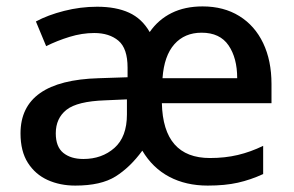

<svg xmlns="http://www.w3.org/2000/svg" viewBox="-20 -569 917 599"><path d="M612 -549Q678 -549 726.5 -519Q775 -489 801 -434.5Q827 -380 827 -307V-247H485Q489 -76 635 -76Q682 -76 722 -85.5Q762 -95 801 -114V-26Q762 -8 722 1Q682 10 628 10Q560 10 508 -17.5Q456 -45 424 -99Q386 -47 340.5 -18.5Q295 10 215 10Q167 10 128.5 -7.5Q90 -25 67 -61Q44 -97 44 -153Q44 -318 288 -325L378 -328V-358Q378 -418 349.5 -442Q321 -466 274 -466Q236 -466 197 -454Q158 -442 124 -425L92 -502Q129 -522 180 -535Q231 -548 283 -548Q342 -548 382.5 -529.5Q423 -511 447 -469Q474 -508 515.5 -528.5Q557 -549 612 -549ZM609 -467Q556 -467 524 -431Q492 -395 487 -325H720Q720 -388 693 -427.5Q666 -467 609 -467ZM308 -256Q221 -253 187.5 -226.5Q154 -200 154 -153Q154 -111 177.5 -92Q201 -73 240 -73Q298 -73 337 -107.5Q376 -142 376 -212V-259Z"/></svg>

Font: Noto Sans Myanmar UI Medium
Style: Regular
Weight: 500
Designer: Monotype Design Team
Foundry: Monotype Imaging Inc.
Version: Version 2.103; ttfautohint (v1.8.4.7-5d5b)